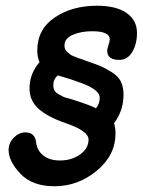

<svg xmlns="http://www.w3.org/2000/svg" viewBox="-20 -644 498 670"><path d="M170 6Q93 6 51.5 -37.5Q10 -81 10 -121Q10 -145 28 -163.5Q46 -182 68 -182Q102 -182 106 -148Q109 -119 131 -101.5Q153 -84 189 -84Q230 -84 259.5 -105Q289 -126 289 -157Q289 -187 210 -214Q146 -236 114.5 -264.5Q83 -293 83 -335Q83 -387 118 -427Q110 -446 110 -467Q110 -542 171 -583Q232 -624 318 -624Q386 -624 422 -598.5Q458 -573 458 -529Q458 -490 441.5 -462.5Q425 -435 396 -435Q354 -435 354 -467Q354 -473 358.5 -486.5Q363 -500 363 -507Q363 -535 301 -535Q263 -535 234 -522.5Q205 -510 205 -485Q205 -479 207 -473Q209 -467 215 -462.5Q221 -458 224.5 -454.5Q228 -451 237.5 -447.5Q247 -444 250 -442.5Q253 -441 264 -438L274 -434Q312 -421 329 -414Q346 -407 369.5 -392.5Q393 -378 402 -359Q411 -340 411 -313Q411 -258 378 -214Q383 -199 383 -178Q383 -102 317.5 -48Q252 6 170 6ZM315 -266Q328 -282 328 -303Q328 -331 262 -355Q230 -367 182 -381Q166 -368 166 -347Q166 -336 170 -328.5Q174 -321 185 -315Q196 -309 200.5 -306.5Q205 -304 222 -300L238 -295Q300 -275 315 -266Z"/></svg>

Font: Comic Neue
Style: Bold Italic
Weight: 700
Italic angle: -12°
Designer: Craig Rozynski
Foundry: Craig Rozynski
Version: Version 2.003